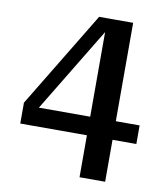

<svg xmlns="http://www.w3.org/2000/svg" viewBox="-80 -704 720 834"><g transform="rotate(10 280.0 -287.5)"><path d="M33 -122V-214L290 -638H358L339 -597L74 -160L71 -204H545V-122ZM440 63H327V-609L330 -638H440Z"/></g></svg>

Font: Roboto Serif SemiCondensed Medium
Style: Regular
Weight: 500
Width: 4
Designer: Greg Gazdowicz
Foundry: Commercial Type
Version: Version 1.007